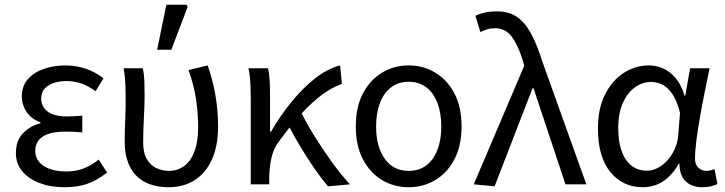

<svg xmlns="http://www.w3.org/2000/svg" viewBox="-20 -772 3038 804"><path d="M251.5 12Q191.4 12 145.2 -5.7Q99 -23.4 72.8 -55.2Q46.6 -87 46.6 -130.5Q46.6 -184.5 77.3 -215.1Q108 -245.7 149.4 -255.7V-259.7Q110.6 -274.1 91 -303.8Q71.4 -333.5 71.4 -368Q71.4 -411.7 96.8 -440.5Q122.2 -469.4 164 -483.7Q205.7 -498 255 -498Q299.7 -498 340.1 -483.9Q380.5 -469.8 413.3 -444.2L380.1 -389.9Q351.6 -411.5 321.9 -422Q292.3 -432.6 257.9 -432.6Q213.3 -432.6 182.9 -414.2Q152.5 -395.8 152.5 -358.6Q152.5 -325.8 179.2 -305.1Q206 -284.4 263.4 -284.4Q278 -284.4 292.2 -285.5Q306.3 -286.6 324.7 -287.6V-217.6Q304.9 -219.6 288.1 -220.2Q271.3 -220.8 254.3 -220.8Q191.1 -220.8 159.4 -200.4Q127.7 -180 127.7 -140.7Q127.7 -100.3 162.7 -77.2Q197.6 -54 259.8 -54Q295 -54 326.9 -65.4Q358.9 -76.7 393.6 -103.8L428.4 -49.2Q384.3 -15.2 343.7 -1.6Q303 12 251.5 12Z M686.8 12Q629 12 587.4 -9.4Q545.9 -30.8 524 -73.9Q502.2 -116.9 502.2 -180.5Q502.2 -223.9 504.2 -266.7Q506.2 -309.5 506.2 -352.6Q506.2 -382 505.2 -414.9Q504.1 -447.9 498 -486.1H578.1Q583.4 -461.1 584.5 -433Q585.5 -404.9 585.5 -372.7Q585.5 -331.8 582.5 -276.4Q579.5 -220.9 579.5 -175.6Q579.5 -132.2 594.6 -106.1Q609.7 -80.1 634.4 -68.3Q659.1 -56.5 688.1 -56.5Q723.1 -56.5 750.6 -76.2Q778 -95.9 793.9 -136.5Q809.7 -177.2 809.7 -240.3Q809.7 -296 801.3 -354.1Q792.9 -412.2 769.6 -478.5L849.6 -498.1Q871.6 -435 882.4 -371.4Q893.2 -307.8 893.2 -243Q893.2 -160.5 867.2 -103.5Q841.2 -46.5 794.6 -17.3Q747.9 12 686.8 12ZM638 -563.7 676.8 -752.1H760.9L765.8 -742.9L697.3 -563.7Z M1030 0V-352.6Q1030 -382 1028.6 -417.8Q1027.3 -453.6 1020.5 -486.1H1102.1Q1107.4 -466.8 1109.1 -435.9Q1110.8 -404.9 1110.8 -372.7V-220.6H1114.8Q1153.3 -287.2 1200.8 -345.5Q1248.2 -403.8 1300.4 -444.5Q1352.6 -485.1 1404.3 -498.1L1411.6 -420.3Q1371.4 -406.9 1329.4 -376Q1287.3 -345 1242.1 -295.9Q1196.9 -246.8 1147.4 -178.8Q1125.4 -149.6 1116.7 -111.3Q1108 -72.9 1107.3 -25.3V0ZM1353.8 8.2Q1326.7 -23 1297 -65.9Q1267.3 -108.8 1238.6 -156.6Q1210 -204.3 1186.4 -250L1240.4 -302.6Q1264.7 -253.9 1298.4 -199.5Q1332.1 -145.1 1370.1 -92.9Q1408 -40.8 1445.4 0Z M1691.4 12Q1630.5 12 1580.3 -17.7Q1530.2 -47.5 1500 -104.4Q1469.9 -161.3 1469.9 -242.4Q1469.9 -324.2 1500 -381.1Q1530.2 -438 1580.3 -468Q1630.5 -498.1 1691.4 -498.1Q1752.2 -498.1 1802.4 -468Q1852.6 -438 1882.7 -381.1Q1912.8 -324.2 1912.8 -242.4Q1912.8 -161.3 1882.7 -104.4Q1852.6 -47.5 1802.4 -17.7Q1752.2 12 1691.4 12ZM1691.4 -56.5Q1756.3 -56.5 1792 -107.4Q1827.8 -158.2 1827.8 -242.4Q1827.8 -298.7 1811.7 -341Q1795.5 -383.2 1765 -406.4Q1734.4 -429.6 1691.4 -429.6Q1648.3 -429.6 1617.8 -406.4Q1587.2 -383.2 1571.1 -341Q1554.9 -298.7 1554.9 -242.4Q1554.9 -158.2 1591 -107.4Q1627.1 -56.5 1691.4 -56.5Z M2051.2 8.2 1963.8 0 2175.3 -496.7 2169.5 -517.6Q2149 -584.4 2122.3 -619.1Q2095.6 -653.7 2054.1 -653.7Q2033.9 -653.7 2019.5 -649.1Q2005 -644.5 1991.5 -637.7L1970.6 -706.2Q1988.1 -714.1 2009.5 -719.2Q2030.8 -724.4 2062.7 -724.4Q2111.1 -724.4 2145.1 -700.9Q2179.2 -677.4 2204.4 -630.4Q2229.6 -583.5 2251.2 -513.9L2435.3 0H2347.9L2214.1 -402.8H2210.1Z M2671.5 12Q2588 12 2535.9 -51.5Q2483.9 -115.1 2483.9 -234.2Q2483.9 -318.1 2513.8 -376.9Q2543.7 -435.7 2592.3 -466.9Q2641 -498.1 2697.1 -498.1Q2727.2 -498.1 2756.4 -485.6Q2785.6 -473.1 2809.3 -445.1Q2832.9 -417.1 2846.8 -370.9H2849.5L2869.8 -486.1H2951.3Q2941.3 -438.1 2930.8 -385.6Q2920.2 -333.1 2911.2 -281.8Q2902.1 -230.4 2896.3 -185.4Q2890.4 -140.4 2890.4 -106.8Q2890.4 -82.4 2904.5 -69.5Q2918.6 -56.5 2938.4 -56.5Q2946.6 -56.5 2955.6 -58.6Q2964.5 -60.7 2972.3 -63.7L2984.1 -0.9Q2974.1 3.5 2958.3 7.8Q2942.6 12 2920.9 12Q2877.9 12 2851.7 -12.1Q2825.5 -36.2 2825.2 -86.8H2822.4Q2766.6 12 2671.5 12ZM2688.2 -57.2Q2720.1 -57.2 2749.2 -77.7Q2778.4 -98.3 2797.9 -132.7Q2817.4 -167.1 2820.3 -207.9L2827.6 -299.5Q2814.2 -352.3 2794.2 -380.3Q2774.2 -408.4 2751.6 -418.6Q2728.9 -428.9 2706.1 -428.9Q2671 -428.9 2639.8 -407Q2608.6 -385 2588.7 -342.1Q2568.9 -299.2 2568.9 -234.9Q2568.9 -150.9 2600.7 -104Q2632.5 -57.2 2688.2 -57.2Z"/></svg>

Font: Source Sans 3 VF
Style: Regular
Weight: 200
Designer: Paul D. Hunt
Foundry: Adobe
Version: Version 3.046;hotconv 1.0.118;makeotfexe 2.5.65603